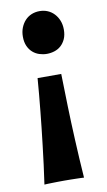

<svg xmlns="http://www.w3.org/2000/svg" viewBox="-82 -493 435 784"><g transform="rotate(-10 135.5 -101.5)"><path d="M225.1 -360.8Q225.1 -338.4 217.8 -322Q210.4 -305.7 198.7 -295.2Q187 -284.7 171.6 -279.8Q156.2 -274.9 140.1 -274.9Q124.5 -274.9 109.1 -279.8Q93.8 -284.7 81.8 -295.2Q69.8 -305.7 62.5 -322Q55.2 -338.4 55.2 -360.8Q55.2 -381.3 61.8 -397.9Q68.4 -414.6 79.6 -426.8Q90.8 -439 106.4 -445.6Q122.1 -452.1 140.1 -452.1Q158.2 -452.1 173.6 -445.6Q189 -439 200.4 -426.8Q211.9 -414.6 218.5 -397.9Q225.1 -381.3 225.1 -360.8ZM37.1 249Q43 209 48.1 168.9Q53.2 128.9 57.6 91.1Q62 53.2 65.9 18.1Q69.8 -17.1 72.8 -47.9Q80.1 -119.6 85 -184.1H183.1Q184.6 -119.6 186.5 -47.9Q187.5 -17.1 188.7 18.1Q189.9 53.2 191.9 91.1Q193.8 128.9 196 168.9Q198.2 209 201.2 249Q196.8 248.5 188.2 248.3Q179.7 248 168.7 247.8Q157.7 247.6 145 247.3Q132.3 247.1 119.1 247.1Q106 247.1 93.3 247.3Q80.6 247.6 69.6 247.8Q58.6 248 50.3 248.3Q42 248.5 37.1 249Z"/></g></svg>

Font: Simonetta
Style: Black
Weight: 900
Designer: Gayaneh Bagdasaryan
Foundry: Brownfox
Version: Version 1.002